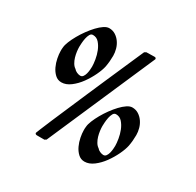

<svg xmlns="http://www.w3.org/2000/svg" viewBox="-145 -817 1005 985"><g transform="rotate(30 357.5 -324.0)"><path d="M460 -643 450 -637Q445 -625 430 -591.5Q415 -558 395 -511.5Q375 -465 350.5 -410Q326 -355 302 -298.5Q278 -242 255 -189.5Q232 -137 214.5 -95.5Q197 -54 186.5 -28.5Q176 -3 176 -2Q176 3 179.5 5Q183 7 187 7H231L241 1Q310 -159 379.5 -317Q449 -475 518 -635Q518 -644 508 -644ZM540 -362Q561 -362 577.5 -351.5Q594 -341 605.5 -324.5Q617 -308 622.5 -288Q628 -268 628 -249Q628 -233 626.5 -216Q625 -199 622 -183Q617 -159 602 -127.5Q587 -96 566 -67Q545 -38 518.5 -18Q492 2 465 2Q443 2 427 -13Q411 -28 401 -49.5Q391 -71 386.5 -94.5Q382 -118 382 -135Q382 -140 382 -146Q382 -152 383 -157Q384 -172 392.5 -193Q401 -214 414 -237Q427 -260 443 -282Q459 -304 476 -322Q493 -340 509.5 -351Q526 -362 540 -362ZM454 -202Q454 -190 456 -174.5Q458 -159 462.5 -143.5Q467 -128 475 -114.5Q483 -101 494 -94Q500 -86 511.5 -81Q523 -76 532 -76Q542 -76 548 -84.5Q554 -93 557 -104.5Q560 -116 561 -128Q562 -140 562 -147Q562 -163 558 -187.5Q554 -212 545 -234.5Q536 -257 521.5 -273.5Q507 -290 485 -290Q474 -290 468 -279Q462 -268 459 -253.5Q456 -239 455 -224Q454 -209 454 -202ZM234 -655Q255 -655 271.5 -644.5Q288 -634 299.5 -617.5Q311 -601 316.5 -581Q322 -561 322 -542Q322 -526 320.5 -509Q319 -492 316 -476Q311 -452 296 -420.5Q281 -389 260 -360Q239 -331 212.5 -311Q186 -291 159 -291Q137 -291 121 -306Q105 -321 95 -342.5Q85 -364 80.5 -387.5Q76 -411 76 -428Q76 -433 76 -439Q76 -445 77 -450Q78 -465 86.5 -486Q95 -507 108 -530Q121 -553 137 -575Q153 -597 170 -615Q187 -633 203.5 -644Q220 -655 234 -655ZM148 -495Q148 -483 150 -467.5Q152 -452 156.5 -436.5Q161 -421 169 -407.5Q177 -394 188 -387Q194 -379 205.5 -374Q217 -369 226 -369Q236 -369 242 -377.5Q248 -386 251 -397.5Q254 -409 255 -421Q256 -433 256 -440Q256 -456 252 -480.5Q248 -505 239 -527.5Q230 -550 215.5 -566.5Q201 -583 179 -583Q168 -583 162 -572Q156 -561 153 -546.5Q150 -532 149 -517Q148 -502 148 -495Z"/></g></svg>

Font: Hand Textur
Style: Regular
Weight: 400
Designer: F. H. Ehmcke um 1935
Foundry: Peter Wiegel
Version: Version 1.000